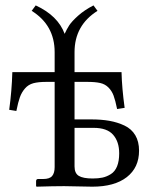

<svg xmlns="http://www.w3.org/2000/svg" viewBox="-20 -700 575 722"><path d="M260.3 -251H322.8Q361.3 -251 391.6 -245.6Q421.9 -240.2 448.2 -227.8Q474.6 -215.3 488.8 -191.4Q502.9 -167.5 502.9 -133.3Q502.9 -69.8 456.8 -33.9Q410.6 2 327.1 2Q306.6 2 274.2 1Q241.7 0 221.2 0Q180.7 0 117.7 2L115.7 0V-18.6Q115.7 -26.9 123.5 -26.9H142.6Q166.5 -26.9 176 -38.1Q185.5 -49.3 185.5 -71.8V-392.1H154.8Q124 -392.1 105.2 -387Q86.4 -381.8 74 -367.4Q61.5 -353 54.9 -334.7Q48.3 -316.4 41.5 -282.7L14.6 -287.1Q24.4 -358.9 26.4 -428.7H185.5V-503.9Q185.5 -605.5 99.1 -659.2L114.3 -679.7Q197.8 -641.1 223.1 -572.8Q231 -590.3 240.5 -605Q250 -619.6 273.7 -640.9Q297.4 -662.1 331.5 -679.7L346.7 -659.2Q260.3 -605 260.3 -503.9V-428.7H437Q438.5 -368.2 448.7 -294.4L420.4 -290Q413.6 -323.2 407 -340.8Q400.4 -358.4 387.7 -371.1Q375 -383.8 356.7 -387.9Q338.4 -392.1 307.1 -392.1H260.3ZM428.2 -123.5Q428.2 -167 405.5 -193.1Q382.8 -219.2 332.5 -219.2H260.3V-74.2Q260.3 -48.3 276.4 -38.6Q292.5 -28.8 328.6 -28.8Q349.6 -28.8 365.5 -32.2Q381.3 -35.6 396.7 -45.2Q412.1 -54.7 420.2 -74.5Q428.2 -94.2 428.2 -123.5Z"/></svg>

Font: Libertinage
Style: l
Weight: 400
Designer: OSP
Foundry: OSP
Version: Version 1.0; 2008; OFL relea